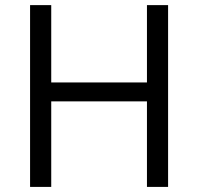

<svg xmlns="http://www.w3.org/2000/svg" viewBox="-20 -734 778 754"><path d="M640.1 0H557.1V-335.9H181.2V0H98.1V-713.9H181.2V-410.2H557.1V-713.9H640.1Z"/></svg>

Font: f0_57812 
Style: Regular
Weight: 400
Foundry: Ascender Corporation
Version: Version 1.10